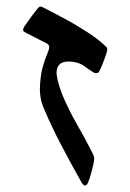

<svg xmlns="http://www.w3.org/2000/svg" viewBox="-20 -548 398 590"><path d="M240.7 22Q236.3 22 231 13.2Q200.7 -40 168.2 -102.1Q135.7 -164.1 112.8 -219.7Q106.9 -233.9 104.7 -248.5Q102.5 -263.2 102.5 -273.9Q102.5 -289.6 105.5 -313.2Q108.4 -336.9 119.1 -366.7Q123.5 -379.4 127.4 -388.4Q131.3 -397.5 131.3 -403.3Q131.3 -409.7 124.5 -414.1L59.6 -447.3Q50.8 -451.2 50.8 -456.1Q50.8 -459 54.2 -465.8Q78.6 -501 95.2 -521.5Q100.1 -527.8 105 -527.8Q107.9 -527.8 112.8 -524.9Q139.2 -511.7 176.5 -491.7Q213.9 -471.7 249.5 -448.5Q285.2 -425.3 307.1 -403.3Q309.6 -400.9 309.6 -395.5Q309.6 -393.1 308.1 -387.7Q303.2 -372.1 296.6 -355Q290 -337.9 284.7 -328.1Q282.7 -323.2 275.4 -323.2Q270 -323.2 268.6 -324.7Q258.3 -330.6 239 -344.7Q219.7 -358.9 190.4 -358.9Q153.8 -358.9 153.8 -323.7Q153.8 -315.9 157.7 -299.8Q161.6 -283.7 169.4 -262.2Q189 -213.9 215.3 -168.2Q241.7 -122.6 264.2 -77.6Q269.5 -67.4 269.5 -61Q269.5 -57.1 267.1 -43.5Q263.7 -29.3 259.5 -13.4Q255.4 2.4 249.5 15.1Q246.1 22 240.7 22Z"/></svg>

Font: David Libre
Style: Regular
Weight: 400
Designer: Ismar David, J. Victor Gaultney, Annie Olsen and Meir Sadan
Foundry: Monotype Imaging Inc. & SIL International
Version: Version 1.100; ttfautohint (v1.8.4.7-5d5b)